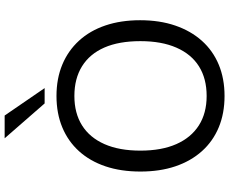

<svg xmlns="http://www.w3.org/2000/svg" viewBox="-100 -877 986 826"><g transform="rotate(-90 393.0 -464.0)"><path d="M393 9Q318 9 258 -16Q198 -41 155.5 -88.5Q113 -136 90.5 -202.5Q68 -269 68 -353Q68 -437 90.5 -503.5Q113 -570 155.5 -617Q198 -664 258 -689Q318 -714 393 -714Q468 -714 528 -689Q588 -664 631 -617Q674 -570 696.5 -503.5Q719 -437 719 -354Q719 -270 696 -203Q673 -136 630.5 -88.5Q588 -41 528 -16Q468 9 393 9ZM393 -68Q468 -68 520.5 -101Q573 -134 601 -198Q629 -262 629 -353Q629 -445 601.5 -508Q574 -571 521 -604Q468 -637 393 -637Q319 -637 266.5 -604Q214 -571 186 -507.5Q158 -444 158 -353Q158 -262 186 -198.5Q214 -135 266.5 -101.5Q319 -68 393 -68ZM361 -765 211 -937H309L427 -765Z"/></g></svg>

Font: Nunito Sans 10pt
Style: Regular
Weight: 400
Designer: Vernon Adams
Foundry: Vernon Adams
Version: Version 3.101;gftools[0.9.27]